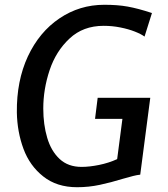

<svg xmlns="http://www.w3.org/2000/svg" viewBox="-20 -775 701 803"><path d="M302.5 8Q217.5 8 161 -37Q104.5 -81.5 78.2 -152.5Q52 -223.5 50.5 -304.5Q49 -436.5 96.5 -539Q144.5 -641.5 228.8 -698.2Q313 -755 416 -755Q444.5 -755 468 -753.2Q491.5 -751.5 513.8 -747.5Q536 -743.5 560.5 -737Q585 -730.5 615.5 -720.5L584.5 -622Q570.5 -632.5 543.8 -643Q517 -653.5 483.2 -660.2Q449.5 -667 413.5 -667Q327.5 -667 271 -614Q214 -561 187.5 -481.5Q161 -402 161 -321Q161 -254 177.5 -198.5Q194 -143 229.5 -110Q265 -77 321 -77Q354 -77 394.5 -85.2Q435 -93.5 470 -109.5L492 -278H377.5L388.5 -366H608.5L566.5 -44.5Q552.5 -43 536.8 -39Q521 -35 493 -27Q444.5 -12 397.8 -2Q351 8 302.5 8Z"/></svg>

Font: Koeln Type Sans
Style: Italic
Weight: 400
Italic angle: -7.5°
Designer: Eben Sorkin
Foundry: Eben Sorkin
Version: Version 2.001